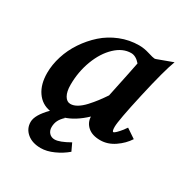

<svg xmlns="http://www.w3.org/2000/svg" viewBox="-161 -628 887 931"><g transform="rotate(30 283.0 -162.5)"><path d="M425.8 2.4Q380.9 2.4 356 -19.5Q331.1 -41.5 330.1 -74.7Q274.4 -22 218.3 -4.9L225.6 -6.3Q206.5 11.2 198.5 27.8Q190.4 44.4 190.4 64.9Q190.4 84.5 202.1 97.2Q213.9 109.9 232.9 109.9Q260.3 109.9 314 79.1L333.5 120.6Q303.7 146 266.1 162.8Q228.5 179.7 195.3 179.7Q147.5 179.7 118.7 155.5Q89.8 131.3 89.8 93.8Q89.8 55.2 144 0.5Q96.2 -7.8 68.4 -48.3Q40.5 -88.9 40.5 -152.3Q40.5 -198.2 55.7 -246.6Q70.8 -294.9 99.9 -338.4Q128.9 -381.8 167.2 -416Q205.6 -450.2 256.1 -470.5Q306.6 -490.7 360.8 -490.7Q388.7 -490.7 418.5 -481.4Q448.2 -472.2 456.1 -472.2Q459.5 -472.2 464.8 -474.1L549.8 -505.4Q526.9 -446.3 490.7 -285.6Q454.6 -125 454.6 -89.4Q454.6 -63.5 461.9 -63.5Q470.7 -63.5 501.5 -101.6L500.5 -100.6Q501 -101.6 506.8 -109.6Q512.7 -117.7 513.2 -118.2L564.9 -83.5Q542.5 -48.8 504.9 -23.2Q467.3 2.4 425.8 2.4ZM357.4 -210.9 355 -207.5Q388.2 -364.3 397 -410.6Q372.6 -439 345.7 -439Q299.3 -439 258.1 -400.1Q216.8 -361.3 192.1 -296.4Q167.5 -231.4 167.5 -158.7Q167.5 -121.1 179.9 -99.4Q192.4 -77.6 212.9 -77.6Q230.5 -77.6 249.8 -89.1Q269 -100.6 288.6 -121.8Q308.1 -143.1 323.5 -163.3Q338.9 -183.6 357.4 -210.9Z"/></g></svg>

Font: Flanker
Style: Bold Italic
Weight: 700
Italic angle: -12°
Designer: Flanker
Version: Version 2.000